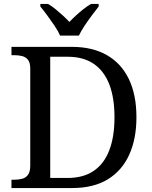

<svg xmlns="http://www.w3.org/2000/svg" viewBox="-20 -951 767 971"><path d="M38 0V-42H51Q74 -42 92.5 -47Q111 -52 122 -67.5Q133 -83 133 -114V-604Q133 -634 121.5 -648.5Q110 -663 91.5 -667.5Q73 -672 51 -672H38V-714H344Q447 -714 520 -672.5Q593 -631 631.5 -551.5Q670 -472 670 -358Q670 -249 633.5 -168.5Q597 -88 525 -44Q453 0 344 0ZM321 -51Q401 -51 453.5 -86.5Q506 -122 532.5 -190.5Q559 -259 559 -358Q559 -457 532.5 -525Q506 -593 453.5 -628.5Q401 -664 322 -664H234V-51ZM284 -771Q274 -794 256 -820.5Q238 -847 219 -873Q200 -899 184 -918V-931H223Q242 -920 261 -904.5Q280 -889 298 -872.5Q316 -856 331 -840Q346 -856 364 -872.5Q382 -889 401.5 -904.5Q421 -920 440 -931H479V-918Q464 -899 444.5 -873Q425 -847 407.5 -820.5Q390 -794 379 -771Z"/></svg>

Font: Noto Serif Sinhala
Style: Regular
Weight: 400
Designer: Jelle Bosma - Monotype Design Team
Foundry: Monotype Imaging Inc.
Version: Version 2.006